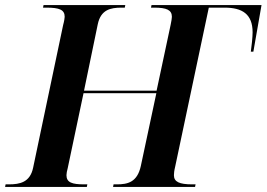

<svg xmlns="http://www.w3.org/2000/svg" viewBox="-43 -734 1047 754"><path d="M-23 0H298L300 -10H287C241 -10 218 -17 218 -46C218 -52 220 -64 223 -74L285 -368H571L510 -82C496 -18 458 -10 416 -10H403L401 0H723L725 -10H712C661 -10 640 -20 640 -46C640 -52 641 -64 645 -80L777 -704H839C908 -704 949 -679 949 -607C949 -588 945 -552 942 -531H952L984 -714H552L550 -704H563C611 -704 632 -695 632 -668C632 -663 630 -650 627 -636L572 -378H287L341 -639C353 -696 391 -704 434 -704H447L449 -714H128L126 -704H139C190 -704 211 -696 211 -668C211 -664 209 -650 205 -636L87 -75C75 -18 35 -10 -8 -10H-21Z"/></svg>

Font: Noto Serif Display SemiBold
Style: Italic
Weight: 600
Italic angle: -12°
Designer: Monotype Design Team
Foundry: Monotype Imaging Inc.
Version: Version 2.009